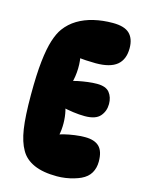

<svg xmlns="http://www.w3.org/2000/svg" viewBox="-113 -803 652 876"><g transform="rotate(15 212.5 -365.0)"><path d="M310 -736Q365 -736 389 -712.5Q413 -689 413 -644Q413 -591 381 -564.5Q349 -538 281 -538Q260 -538 234.5 -539.5Q209 -541 182 -545L202 -566Q211 -533 210 -494Q209 -455 199 -421L186 -428Q201 -434 223 -438.5Q245 -443 268.5 -446Q292 -449 312 -449Q354 -449 371 -427.5Q388 -406 388 -374Q388 -340 367 -316Q346 -292 295 -292Q269 -292 240 -296Q211 -300 181 -307L196 -319Q205 -296 208.5 -265.5Q212 -235 209 -204.5Q206 -174 196 -150L181 -172Q199 -181 223.5 -187Q248 -193 274 -196.5Q300 -200 322 -200Q367 -200 389 -178.5Q411 -157 411 -108Q411 -78 397.5 -54.5Q384 -31 354 -17Q341 -11 322.5 -5.5Q304 0 283.5 3Q263 6 243 6Q177 6 134.5 -13Q92 -32 72 -68Q51 -104 42 -162.5Q33 -221 33 -323Q33 -419 40 -481.5Q47 -544 59.5 -583Q72 -622 89 -645Q112 -676 145 -696Q178 -716 220 -726Q262 -736 310 -736Z"/></g></svg>

Font: DynaPuff Condensed SemiBold
Style: Regular
Weight: 600
Width: 3
Designer: Toshi Omagari, Jennifer Daniel
Foundry: Google Fonts
Version: Version 2.000